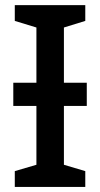

<svg xmlns="http://www.w3.org/2000/svg" viewBox="-20 -734 394 754"><path d="M38.1 -713.9V-651.9L123 -626V-409.2H32.2V-317.9H123V-86.9L38.1 -62V0H314.9V-62L231 -86.9V-317.9H320.8V-409.2H231V-626L314.9 -651.9V-713.9Z"/></svg>

Font: Noto Reveo Sans
Style: Regular
Weight: 500
Designer: Monotype Design Team
Foundry: Monotype Imaging Inc.
Version: Version 2.007